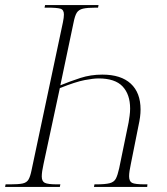

<svg xmlns="http://www.w3.org/2000/svg" viewBox="-55 -734 654 754"><path d="M332 -714 330 -704H322Q288 -704 271 -700Q254 -696 246.5 -684Q239 -672 234 -646L182 -399Q221 -415 261 -428Q301 -441 347 -441Q420 -441 458.5 -405.5Q497 -370 497 -304Q497 -290 495 -274.5Q493 -259 489 -241L459 -91Q452 -59 452 -42Q452 -22 463.5 -16Q475 -10 515 -10H524L523 0H314L316 -10H323Q358 -10 375.5 -14.5Q393 -19 400 -32.5Q407 -46 413 -73L450 -253Q452 -265 454 -279.5Q456 -294 456 -308Q456 -363 426.5 -394.5Q397 -426 332 -426Q312 -426 277.5 -419.5Q243 -413 180 -388L116 -90Q109 -59 109 -41Q109 -22 121 -16Q133 -10 170 -10H182L180 0H-35L-33 -10H-15Q18 -10 34 -13.5Q50 -17 57 -29Q64 -41 69 -66L192 -646Q194 -656 195 -663.5Q196 -671 196 -677Q196 -696 182 -700Q168 -704 130 -704H120L122 -714Z"/></svg>

Font: Noto Serif Display Condensed ExtraLight
Style: Italic
Weight: 200
Width: 3
Italic angle: -12°
Designer: Monotype Design Team
Foundry: Monotype Imaging Inc.
Version: Version 2.009